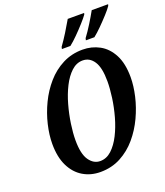

<svg xmlns="http://www.w3.org/2000/svg" viewBox="-166 -1043 1005 1166"><g transform="rotate(-20 336.0 -460.0)"><path d="M281 11Q219 11 169.5 -18.5Q120 -48 91.5 -106Q63 -164 63 -249Q63 -307 78.5 -372.5Q94 -438 124 -500.5Q154 -563 198.5 -614Q243 -665 301.5 -695Q360 -725 431 -725Q490 -725 539.5 -698Q589 -671 619 -614Q649 -557 649 -468Q649 -412 634 -347Q619 -282 589.5 -219Q560 -156 516 -104Q472 -52 413 -20.5Q354 11 281 11ZM302 -52Q343 -52 376 -82.5Q409 -113 434 -162.5Q459 -212 475.5 -271Q492 -330 500 -388.5Q508 -447 508 -493Q508 -581 481 -622Q454 -663 409 -663Q369 -663 336 -632.5Q303 -602 278 -552.5Q253 -503 236.5 -444Q220 -385 211.5 -326.5Q203 -268 203 -222Q203 -133 231.5 -92.5Q260 -52 302 -52ZM473 -784Q497 -816 521.5 -855.5Q546 -895 566 -931H672L669 -921Q657 -903 631 -874.5Q605 -846 576.5 -817.5Q548 -789 525 -771H470ZM318 -784Q342 -817 366.5 -856.5Q391 -896 411 -931H517L514 -921Q502 -904 476 -875Q450 -846 421.5 -817.5Q393 -789 370 -771H315Z"/></g></svg>

Font: Noto Serif ExtraCondensed
Style: Bold Italic
Weight: 700
Width: 2
Italic angle: -12°
Designer: Monotype Design Team
Foundry: Monotype Imaging Inc.
Version: Version 2.013; ttfautohint (v1.8.4.7-5d5b)